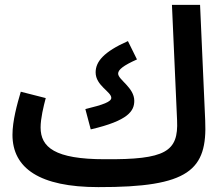

<svg xmlns="http://www.w3.org/2000/svg" viewBox="-20 -744 915 785"><path d="M382 21C754 22 828 -49 819 -251L798 -724H683L704 -252C710 -124 657 -91 408 -93C204 -93 146 -142 146 -223C146 -260 158 -309 167 -343L65 -369C50 -318 31 -250 31 -193C31 -56 142 21 382 21ZM351 -215C506 -251 529 -291 529 -332C529 -386 463 -418 463 -443C463 -459 484 -476 540 -501L503 -576C404 -532 371 -492 371 -448C371 -394 435 -369 435 -344C435 -328 403 -316 329 -298Z"/></svg>

Font: Noto Sans Arabic SemCond SemBd
Style: Regular
Weight: 600
Width: 4
Designer: Monotype Design Team, Nadine Chahine, Nizar Qandah and Khaled Hosny
Foundry: Monotype Imaging Inc.
Version: Version 2.012